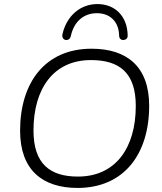

<svg xmlns="http://www.w3.org/2000/svg" viewBox="-20 -918 799 946"><path d="M362 8C591 8 715 -159 715 -397C715 -591 604 -678 431 -678C203 -678 79 -512 79 -274C79 -80 190 8 362 8ZM364 -48C227 -48 145 -110 145 -275C145 -483 245 -622 428 -622C567 -622 649 -561 649 -396C649 -189 549 -48 364 -48ZM304 -721C317 -720 326 -727 329 -740C344 -812 393 -853 457 -853C522 -853 566 -812 567 -741C568 -727 577 -720 590 -721C603 -723 610 -731 609 -745C607 -839 546 -898 460 -898C378 -898 310 -843 288 -751C284 -734 292 -723 304 -721Z"/></svg>

Font: SN Pro Light
Style: Italic
Weight: 300
Italic angle: -8.99998°
Designer: Tobias Whetton
Foundry: Supernotes
Version: Version 1.001;Glyphs 3.2 (3249)